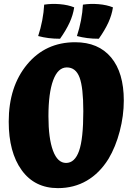

<svg xmlns="http://www.w3.org/2000/svg" viewBox="-20 -951 689 991"><path d="M368 -733Q488 -733 553.5 -654.5Q619 -576 619 -432Q619 -354 598 -273.5Q577 -193 540 -131Q494 -57 428 -18.5Q362 20 279 20Q159 20 92 -72.5Q25 -165 25 -323Q25 -504 120 -618.5Q215 -733 368 -733ZM321 -110Q366 -110 388 -172Q410 -234 410 -377Q410 -500 390.5 -551.5Q371 -603 325 -603Q279 -603 254.5 -537Q230 -471 230 -351Q230 -237 253.5 -173.5Q277 -110 321 -110ZM363 -913Q357 -873 339 -834Q321 -795 290 -751Q258 -751 230.5 -754.5Q203 -758 177 -765Q190 -804 198 -846Q206 -888 208 -927Q246 -933 288.5 -929.5Q331 -926 363 -913ZM563 -913Q557 -873 539 -834Q521 -795 490 -751Q458 -751 430.5 -754.5Q403 -758 377 -765Q390 -804 398 -846Q406 -888 408 -927Q446 -933 488.5 -929.5Q531 -926 563 -913Z"/></svg>

Font: Atma
Style: Bold
Weight: 700
Designer: Gregori Vincens, Jeremie Hornus, Riccardo Olocco, Yoann Minet.
Foundry: black foundry
Version: Version 1.102;PS 1.100;hotconv 1.0.86;makeotf.lib2.5.63406